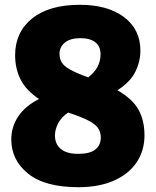

<svg xmlns="http://www.w3.org/2000/svg" viewBox="-20 -770 650 800"><path d="M306 10Q167.5 10 97.2 -46.5Q27 -103 27 -189Q27 -241 55.8 -284.5Q84.5 -328 142.5 -357.5Q88 -394 65.5 -439.2Q43 -484.5 43 -540Q43 -635.5 113.5 -692.8Q184 -750 313 -750Q428.5 -750 496.8 -698.8Q565 -647.5 565 -559Q565 -514 544 -471.2Q523 -428.5 469.5 -394Q533 -357 557.5 -312.2Q582 -267.5 582 -206Q582 -142 549 -93.2Q516 -44.5 454.2 -17.2Q392.5 10 306 10ZM228 -546Q228 -525.5 237 -510.2Q246 -495 271.5 -480.5Q297 -466 347.5 -447.5Q374.5 -469 386.8 -492.5Q399 -516 399 -544Q399 -577 377 -594Q355 -611 315 -611Q273 -611 250.5 -592.8Q228 -574.5 228 -546ZM209 -206Q209 -169.5 233.5 -149.2Q258 -129 306 -129Q355 -129 377.5 -147.2Q400 -165.5 400 -197Q400 -219.5 388.8 -236Q377.5 -252.5 348.8 -267.5Q320 -282.5 267 -300L264 -301Q236 -282.5 222.5 -256.5Q209 -230.5 209 -206Z"/></svg>

Font: Encode Sans Condensed Condensed Black
Style: Regular
Weight: 900
Width: 3
Designer: Multiple Designers
Foundry: Impallari Type
Version: Version 3.000; ttfautohint (v1.8.3) -l 8 -r 50 -G 200 -x 14 